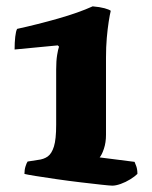

<svg xmlns="http://www.w3.org/2000/svg" viewBox="-20 -585 478 605"><path d="M334 0Q327 0 299.5 -3Q272 -6 234 -10.5Q196 -15 158 -20.5Q120 -26 92 -30.5Q64 -35 57 -37Q57 -50 60.5 -61Q64 -72 67 -76L99 -81Q118 -83 130.5 -92Q143 -101 150 -123.5Q157 -146 157 -192V-366Q157 -393 160 -411.5Q163 -430 166 -438L162 -442L26 -429Q26 -451 28 -469Q30 -487 34 -494Q98 -508 163 -526.5Q228 -545 272 -565Q295 -563 309.5 -559Q324 -555 329 -551Q326 -539 322.5 -516.5Q319 -494 316.5 -465.5Q314 -437 314 -403V-160Q314 -136 307.5 -116.5Q301 -97 294 -89L404 -75Q406 -71 409.5 -61Q413 -51 413 -37Q405 -29 390.5 -20Q376 -11 360.5 -5.5Q345 0 334 0Z"/></svg>

Font: Texturina 12pt ExtraBold
Style: Regular
Weight: 800
Designer: Guillermo Torres Carreño
Foundry: Omnibus-Type
Version: Version 1.002